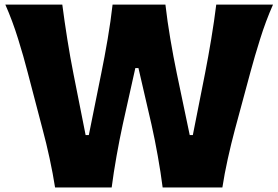

<svg xmlns="http://www.w3.org/2000/svg" viewBox="-20 -821 1218 841"><path d="M221.2 0Q211.9 -59.6 197.3 -127.4Q182.6 -195.3 167 -252.9L101.1 -504.4Q84 -571.3 59.3 -650.6Q34.7 -730 3.4 -800.8H252.9Q262.2 -729 274.9 -648.9Q287.6 -568.8 301.8 -497.6L355 -229.5H369.1L423.8 -501Q438 -570.3 451.7 -650.4Q465.3 -730.5 473.1 -800.8H704.6Q712.9 -728.5 726.1 -650.4Q739.3 -572.3 754.4 -499.5L811 -229.5H824.7L878.4 -501Q892.1 -570.8 905.3 -650.4Q918.5 -730 927.2 -800.8H1175.8Q1144 -729 1119.4 -650.1Q1094.7 -571.3 1077.1 -505.9L1008.8 -252.9Q992.7 -192.9 977.8 -125.5Q962.9 -58.1 954.1 0H692.4Q684.1 -65.4 671.1 -137.9Q658.2 -210.4 643.6 -275.4L586.4 -522.9H572.8L517.6 -275.4Q503.4 -210.4 490.5 -137.5Q477.5 -64.5 469.2 0Z"/></svg>

Font: Pinar DS4-Bold
Style: Regular
Weight: 700
Designer: Amin Abedi
Version: Version 2.000